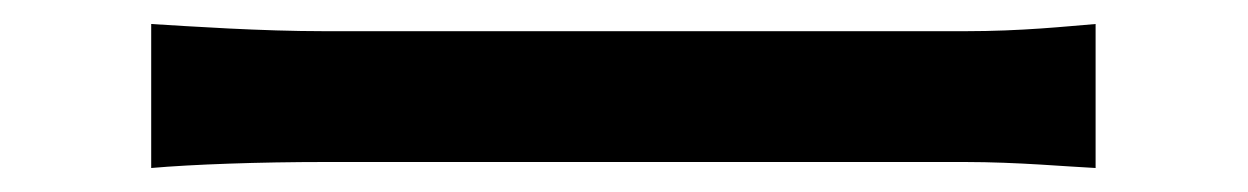

<svg xmlns="http://www.w3.org/2000/svg" viewBox="-20 -464 1040 160"><path d="M893 -444C868 -442 832 -438 784 -438H251C197 -438 139 -442 106 -444V-324C140 -327 196 -329 251 -329H784C828 -329 871 -325 893 -324V-444Z"/></svg>

Font: Glow Sans SC Normal Medium
Style: Regular
Weight: 600
Designer: Ryoko NISHIZUKA (kana, bopomofo & ideographs); Paul D. Hunt (Latin, Greek & Cyrillic); Sandoll Communications, Soo-young
Version: Version 0.93